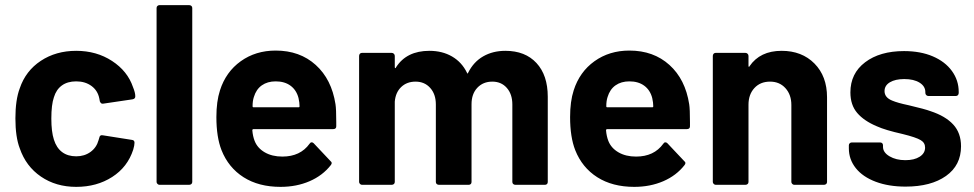

<svg xmlns="http://www.w3.org/2000/svg" viewBox="-20 -720 3793 748"><path d="M57 -142Q40 -186 40 -259Q40 -331 57 -376Q80 -444 139 -483Q198 -522 277 -522Q356 -522 416.5 -482.5Q477 -443 498 -381Q507 -359 507 -346V-344Q507 -335 496 -333L381 -316H379Q373 -316 369 -325L367 -336Q361 -367 336.5 -385Q312 -403 277 -403Q243 -403 221 -387Q199 -371 190 -341Q180 -312 180 -258Q180 -207 190 -176Q200 -144 222 -127.5Q244 -111 277 -111Q309 -111 332.5 -128Q356 -145 364 -174L367 -184Q369 -195 380 -193L494 -175Q504 -174 504 -164Q504 -154 499 -137Q477 -69 417 -30.5Q357 8 277 8Q198 8 139.5 -32Q81 -72 57 -142Z M590 -11V-689Q590 -694 593.5 -697Q597 -700 601 -700H717Q722 -700 725.5 -697Q729 -694 729 -689V-11Q729 -6 725.5 -3Q722 0 717 0H601Q597 0 593.5 -3.5Q590 -7 590 -11Z M843 -135Q823 -186 823 -264Q823 -325 837 -368Q860 -440 918 -481.5Q976 -523 1054 -523Q1148 -523 1210 -467Q1272 -411 1287 -314Q1290 -296 1290 -243V-228Q1290 -217 1278 -217H968Q963 -217 963 -212Q965 -189 972 -171Q983 -143 1011.5 -126.5Q1040 -110 1080 -110Q1150 -110 1186 -160Q1189 -165 1193.5 -165.5Q1198 -166 1202 -162L1268 -92Q1276 -86 1269 -77Q1237 -36 1186 -14Q1135 8 1073 8Q988 8 929 -29.5Q870 -67 843 -135ZM968 -302H1143Q1147 -302 1147 -306Q1147 -320 1143 -338Q1135 -369 1112 -386Q1089 -403 1054 -403Q1022 -403 1000 -387.5Q978 -372 969 -342Q964 -327 964 -306Q964 -302 968 -302Z M1379 -11V-502Q1379 -507 1382 -510.5Q1385 -514 1390 -514H1506Q1511 -514 1514.5 -510.5Q1518 -507 1518 -502V-459Q1518 -455 1520 -454.5Q1522 -454 1523 -458Q1564 -522 1653 -522Q1703 -522 1741 -500Q1779 -478 1799 -437Q1801 -430 1804 -437Q1825 -479 1862.5 -500.5Q1900 -522 1949 -522Q2026 -522 2070 -474.5Q2114 -427 2114 -343V-11Q2114 -6 2111 -3Q2108 0 2103 0H1988Q1983 0 1979.5 -3Q1976 -6 1976 -11V-313Q1976 -353 1954.5 -377.5Q1933 -402 1898 -402Q1862 -402 1839.5 -378Q1817 -354 1817 -314V-11Q1817 -6 1814 -3Q1811 0 1806 0H1690Q1685 0 1681.5 -3Q1678 -6 1678 -11V-313Q1678 -353 1656 -377.5Q1634 -402 1599 -402Q1565 -402 1543 -381Q1521 -360 1518 -324V-11Q1518 -6 1514.5 -3Q1511 0 1506 0H1390Q1386 0 1382.5 -3.5Q1379 -7 1379 -11Z M2221 -135Q2201 -186 2201 -264Q2201 -325 2215 -368Q2238 -440 2296 -481.5Q2354 -523 2432 -523Q2526 -523 2588 -467Q2650 -411 2665 -314Q2668 -296 2668 -243V-228Q2668 -217 2656 -217H2346Q2341 -217 2341 -212Q2343 -189 2350 -171Q2361 -143 2389.5 -126.5Q2418 -110 2458 -110Q2528 -110 2564 -160Q2567 -165 2571.5 -165.5Q2576 -166 2580 -162L2646 -92Q2654 -86 2647 -77Q2615 -36 2564 -14Q2513 8 2451 8Q2366 8 2307 -29.5Q2248 -67 2221 -135ZM2346 -302H2521Q2525 -302 2525 -306Q2525 -320 2521 -338Q2513 -369 2490 -386Q2467 -403 2432 -403Q2400 -403 2378 -387.5Q2356 -372 2347 -342Q2342 -327 2342 -306Q2342 -302 2346 -302Z M2757 -11V-502Q2757 -507 2760 -510.5Q2763 -514 2768 -514H2884Q2889 -514 2892.5 -510.5Q2896 -507 2896 -502V-464Q2896 -460 2897.5 -459.5Q2899 -459 2900 -462Q2941 -522 3025 -522Q3104 -522 3153 -472.5Q3202 -423 3202 -341V-11Q3202 -6 3198.5 -3Q3195 0 3190 0H3074Q3070 0 3066.5 -3.5Q3063 -7 3063 -11V-311Q3063 -351 3040 -376.5Q3017 -402 2980 -402Q2942 -402 2919 -377Q2896 -352 2896 -312V-11Q2896 -6 2892.5 -3Q2889 0 2884 0H2768Q2764 0 2760.5 -3.5Q2757 -7 2757 -11Z M3287 -142V-154Q3287 -159 3290.5 -162Q3294 -165 3298 -165H3409Q3414 -165 3417 -162Q3420 -159 3420 -154V-148Q3420 -126 3445.5 -111Q3471 -96 3507 -96Q3542 -96 3563 -109.5Q3584 -123 3584 -145Q3584 -164 3567 -174Q3549 -185 3496 -198Q3429 -213 3396 -228Q3346 -249 3319.5 -280Q3293 -311 3293 -360Q3293 -434 3350.5 -477.5Q3408 -521 3502 -521Q3566 -521 3614 -500.5Q3662 -480 3688.5 -443.5Q3715 -407 3715 -362V-358Q3715 -353 3712 -349.5Q3709 -346 3704 -346H3597Q3592 -346 3588.5 -349.5Q3585 -353 3585 -358V-361Q3585 -384 3562.5 -398Q3540 -412 3503 -412Q3468 -412 3447 -399.5Q3426 -387 3426 -365Q3426 -340 3456 -328Q3477 -319 3520 -310Q3584 -295 3605 -287Q3663 -268 3693.5 -235Q3724 -202 3724 -150Q3724 -76 3665.5 -34.5Q3607 7 3508 7Q3442 7 3391.5 -12Q3341 -31 3314 -65Q3287 -99 3287 -142Z"/></svg>

Font: Barlow GEO Bold
Style: Regular
Weight: 700
Designer: Jeremy Tribby
Foundry: Tribby Type
Version: Version 1.408